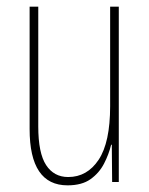

<svg xmlns="http://www.w3.org/2000/svg" viewBox="-20 -598 448 577"><path d="M337 -578V-51H317L316 -163H314Q307 -134 292.5 -106Q278 -78 252 -59.5Q226 -41 183 -41Q69 -41 69 -210V-578H95V-218Q95 -138 118.5 -102Q142 -66 185 -66Q242 -66 276.5 -118Q311 -170 311 -279V-578Z"/></svg>

Font: Noto Sans Tamil UI ExtraCondensed Thin
Style: Regular
Weight: 100
Width: 2
Designer: Jelle Bosma - Monotype Design Team
Foundry: Monotype Imaging Inc.
Version: Version 2.004; ttfautohint (v1.8.4.7-5d5b)